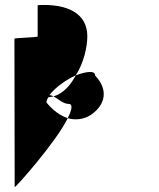

<svg xmlns="http://www.w3.org/2000/svg" viewBox="-20 -717 649 785"><path d="M39 -559 40 48C40 54 209 -135 257 -234C225 -244 194 -268 170 -298C170 -305 173 -311 177 -319C185 -320 192 -321 199 -323C193 -326 188 -328 182 -328C204 -358 250 -391 290 -409C323 -461 337 -526 337 -569C337 -662 256 -703 134 -696V-568C134 -564 39 -562 39 -559ZM199 -323C217 -313 239 -292 261 -292C279 -292 274 -268 257 -234C286 -225 322 -228 351 -247C413 -289 423 -352 369 -408C369 -430 333 -425 290 -409C268 -368 239 -335 199 -323Z"/></svg>

Font: Ampere
Style: SCCnd
Weight: 400
Version: Version 1